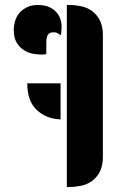

<svg xmlns="http://www.w3.org/2000/svg" viewBox="-20 -746 486 767"><path d="M247 -726H259Q281 -726 304.5 -721Q328 -716 347 -702.5Q366 -689 378.5 -665.5Q391 -642 391 -606V-120Q391 -83 378.5 -59.5Q366 -36 347 -22.5Q328 -9 304 -4Q280 1 258 1H247ZM35 -627Q35 -643 40 -661Q45 -679 56.5 -693Q68 -707 86.5 -716.5Q105 -726 131 -726Q158 -726 176 -718Q194 -710 205 -697.5Q216 -685 221 -670.5Q226 -656 226 -644Q226 -637 225.5 -625Q225 -613 222 -605Q215 -611 209 -614Q203 -617 194 -617Q177 -617 171 -606.5Q165 -596 165 -576V-530Q157 -528 144 -528Q130 -528 111 -531.5Q92 -535 75 -546Q58 -557 46.5 -576Q35 -595 35 -627ZM222 -413V-269Q165 -271 127 -306.5Q89 -342 89 -413Z"/></svg>

Font: Kenia
Style: Regular
Weight: 400
Designer: Julia Petretta
Foundry: Julia Petretta
Version: Version 1.001